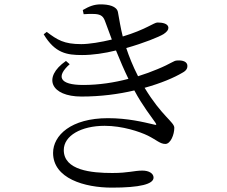

<svg xmlns="http://www.w3.org/2000/svg" viewBox="-20 -811 1040 879"><path d="M684 -241C637 -252 565 -270 474 -270C305 -270 223 -191 223 -111C223 6 367 48 492 48C621 48 683 32 683 2C683 -17 662 -30 632 -30C593 -30 569 -19 494 -19C399 -19 272 -31 272 -124C272 -190 352 -235 459 -235C541 -235 620 -208 657 -190C697 -170 713 -152 737 -152C761 -152 778 -195 778 -226C778 -252 720 -280 642 -409C718 -430 778 -456 815 -478C834 -488 838 -499 838 -509C838 -529 816 -536 791 -534C775 -534 764 -520 700 -494C674 -483 644 -472 612 -462C588 -509 571 -552 558 -591C639 -614 708 -642 729 -655C744 -665 751 -674 751 -684C750 -703 724 -708 701 -708C685 -708 646 -675 542 -644C532 -683 526 -723 520 -755C515 -783 477 -791 441 -791C411 -791 388 -782 359 -765L363 -746C380 -747 397 -748 414 -747C445 -745 454 -734 462 -711L492 -630C443 -618 388 -609 352 -609C273 -609 243 -628 194 -665L180 -654C232 -567 287 -559 356 -559C404 -559 459 -567 511 -580C530 -533 549 -489 568 -450C504 -433 433 -422 361 -422C250 -422 237 -462 299 -517L282 -532C173 -456 213 -369 353 -369C441 -369 524 -380 595 -397C633 -326 674 -275 691 -250C698 -240 697 -237 684 -241Z"/></svg>

Font: Noto Serif CJK KR
Style: Regular
Weight: 400
Designer: Ryoko NISHIZUKA 西塚涼子 (kana & ideographs); Frank Grießhammer (Latin, Greek & Cyrillic); Wenlong ZHANG 张文龙 (bopomofo); San
Foundry: Adobe
Version: Version 2.001;hotconv 1.1.0;makeotfexe 2.6.0